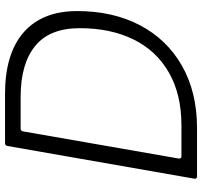

<svg xmlns="http://www.w3.org/2000/svg" viewBox="-40 -763 803 763"><g transform="rotate(-90 361.5 -381.5)"><path d="M42 0Q37 0 34.5 -3Q32 -6 33 -11L163 -754Q165 -763 174 -763H369Q530 -763 614.5 -689Q699 -615 699 -476Q699 -334 642.5 -226.5Q586 -119 481 -59.5Q376 0 234 0ZM245 -62Q368 -62 455 -112Q542 -162 586.5 -253Q631 -344 631 -466Q631 -586 560 -643.5Q489 -701 358 -701H232Q223 -701 221 -692L113 -73V-71Q113 -62 122 -62Z"/></g></svg>

Font: Open Sauce Two Light Italic
Style: Regular
Weight: 300
Italic angle: -10°
Designer: Alfredo Marco Pradil
Foundry: Creative Sauce Fz LLC
Version: Version 1.477